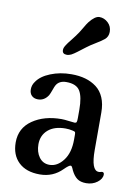

<svg xmlns="http://www.w3.org/2000/svg" viewBox="-81 -747 587 809"><g transform="rotate(10 213.0 -342.5)"><path d="M245.1 -556.2Q237.8 -550.8 227.1 -542.5Q216.3 -534.2 211.7 -530.8Q207 -527.3 200 -522.5Q192.9 -517.6 189 -515.9Q185.1 -514.2 180.2 -512.7Q175.3 -511.2 170.4 -511.2Q150.9 -511.2 150.9 -528.3Q150.9 -533.2 152.6 -538.1Q154.3 -543 158.7 -549.8Q163.1 -556.6 166.7 -561.5Q170.4 -566.4 179 -577.1Q187.5 -587.9 192.9 -595.2Q206.1 -612.3 218 -633.3Q230 -654.3 236.3 -662.1Q259.8 -691.9 278.8 -691.9Q299.3 -691.9 315.7 -676.5Q332 -661.1 332 -637.7Q332 -616.7 316.9 -604.5Q306.6 -595.7 282.7 -581.3Q258.8 -566.9 245.1 -556.2ZM46.4 -341.8Q46.4 -359.9 57.1 -374.5Q74.7 -401.4 115.5 -417.7Q156.2 -434.1 204.6 -434.1Q237.8 -434.1 264.4 -426.5Q291 -418.9 312 -403.1Q333 -387.2 344.5 -360.4Q356 -333.5 356 -296.9V-136.7Q356 -49.8 387.7 -48.8Q391.6 -48.3 396.2 -49.8Q400.9 -51.3 402.3 -51.3Q411.6 -51.3 411.6 -41.5Q411.6 -22.9 391.6 -7.8Q371.6 7.3 344.2 7.3Q319.8 7.3 305.4 -3.4Q291 -14.2 280.3 -36.1Q275.9 -46.9 273.4 -50.5Q271 -54.2 268.1 -54.2Q260.7 -54.2 241.2 -34.7Q202.1 4.9 145.5 4.9Q86.9 4.9 54.7 -26.1Q22.5 -57.1 22.5 -110.8Q22.5 -171.9 72.3 -206.3Q122.1 -240.7 196.3 -240.7Q207.5 -240.7 228.3 -238Q249 -235.4 252.4 -235.4Q258.8 -235.4 260.7 -239.5Q262.7 -243.7 262.7 -257.3V-292.5Q262.7 -347.7 247.3 -372.8Q231.9 -397.9 189 -397.9Q158.7 -397.9 146 -376.5Q142.6 -371.1 137 -355Q131.3 -338.9 127 -331.1Q110.4 -305.2 83 -305.2Q66.4 -305.2 56.4 -314.9Q46.4 -324.7 46.4 -341.8ZM262.7 -164.6V-185.1Q262.7 -194.3 261 -196.8Q259.3 -199.2 249.5 -201.2Q234.9 -204.6 219.7 -204.6Q171.9 -204.6 145 -181.2Q118.2 -157.7 118.2 -119.6Q118.2 -86.4 134.5 -64.2Q150.9 -42 178.7 -42Q211.9 -42 237.3 -75Q262.7 -107.9 262.7 -164.6Z"/></g></svg>

Font: Cooper* Medium
Style: Regular
Weight: 500
Designer: Owen Earl
Foundry: indestructible type*
Version: Version 0.001